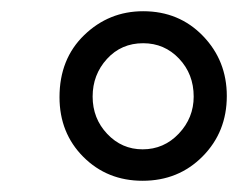

<svg xmlns="http://www.w3.org/2000/svg" viewBox="-20 -744 424 342"><path d="M384 -573Q384 -636 341.5 -680Q299 -724 235 -724Q174 -724 130 -681.5Q86 -639 86 -571Q86 -507 128.5 -464.5Q171 -422 234 -422Q298 -422 341 -465.5Q384 -509 384 -573ZM145 -572Q145 -611 170.5 -639Q196 -667 235 -667Q273 -667 299 -639.5Q325 -612 325 -572Q325 -534 298.5 -506Q272 -478 234 -478Q197 -478 171 -505.5Q145 -533 145 -572Z"/></svg>

Font: Noto Sans Display Condensed
Style: Italic
Weight: 400
Width: 3
Designer: Monotype Design team
Foundry: Monotype Imaging Inc.
Version: 1.000